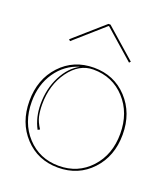

<svg xmlns="http://www.w3.org/2000/svg" viewBox="-137 -848 830 948"><g transform="rotate(20 277.5 -374.0)"><path d="M120.1 -605 112.8 -612.3 269.5 -750H280.3L437 -612.3L430.2 -605L276.4 -740.2H273.4ZM32.7 -259.8Q32.7 -374 101.8 -448.2Q170.9 -522.5 277.3 -522.5Q383.8 -522.5 453.1 -448Q522.5 -373.5 522.5 -259.8Q522.5 -146 453.1 -71.8Q383.8 2.4 277.3 2.4Q170.9 2.4 101.8 -71.8Q32.7 -146 32.7 -259.8ZM277.3 -512.7Q203.1 -512.7 150.4 -440.2Q97.7 -367.7 97.7 -265.1Q97.7 -230.5 104 -202.1Q109.9 -175.8 130.4 -144.5L119.6 -138.7Q89.8 -193.8 89.8 -265.1Q89.8 -345.2 123.3 -410.2Q156.7 -475.1 210 -502.9Q135.3 -481 90.1 -415.3Q44.9 -349.6 44.9 -259.8Q44.9 -149.9 110.6 -78.6Q176.3 -7.3 277.3 -7.3Q378.4 -7.3 444.1 -78.6Q509.8 -149.9 509.8 -259.8Q509.8 -369.6 444.1 -441.2Q378.4 -512.7 277.3 -512.7Z"/></g></svg>

Font: ZnikomitNo25
Style: Regular
Weight: 100
Designer: gluk
Foundry: gluk
Version: Version 0.56